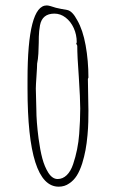

<svg xmlns="http://www.w3.org/2000/svg" viewBox="-20 -683 440 722"><path d="M240.2 6.8Q257.3 -4.4 268.8 -22.7Q280.3 -41 289.1 -68.4Q296.9 -93.8 301.5 -118.4Q306.2 -143.1 309.1 -175.3Q311.5 -202.6 312 -224.4Q312.5 -246.1 312.5 -267.1L311.5 -326.7L310.5 -386.2L312.5 -391.1Q312.5 -454.6 302 -512.7Q291.5 -570.8 270.5 -606.9Q252 -642.1 232.4 -645.5Q230.5 -646 210.4 -649.4Q190.4 -652.8 169.4 -660.2Q160.6 -662.6 155.8 -662.6Q83.5 -662.6 83.5 -383.8V-349.1Q83.5 19 200.7 19Q223.1 19 240.2 6.8ZM115.7 -310.5 114.7 -350.1Q114.7 -361.8 117.2 -397Q119.6 -432.1 119.6 -443.8Q123 -459.5 124.3 -481.7Q125.5 -503.9 125.7 -522Q126 -540 126 -544.9Q126.5 -566.4 130.4 -587.9Q138.7 -631.8 184.6 -631.8Q207.5 -631.8 226.8 -616.9Q246.1 -602.1 257.3 -577.4Q268.6 -552.7 268.6 -523.9L266.6 -519L270.5 -511.2Q270.5 -471.7 276.4 -393.1Q281.7 -311 281.7 -274.9Q281.7 -230.5 277.8 -179.2Q273.4 -120.1 254.9 -65.4Q246.1 -39.1 231 -24.4Q215.8 -9.8 196.8 -9.8Q176.8 -9.8 161.6 -33.7Q147.5 -56.2 139.2 -87.2Q130.9 -118.2 125 -162.6Q116.7 -227.1 116.7 -271Z"/></svg>

Font: Amatica SC
Style: Regular
Weight: 400
Version: Version 2.000